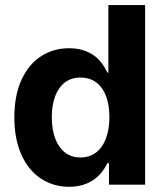

<svg xmlns="http://www.w3.org/2000/svg" viewBox="-20 -727 651 756"><path d="M36.5 -264.8Q36.5 -352.8 65.3 -414.2Q94.1 -475.7 142.9 -506.4Q191.6 -537.1 252 -537.1Q291.9 -537.1 321.4 -524.3Q350.8 -511.6 369.1 -491.8Q387.5 -472.1 399.6 -447.4L402.5 -441.3H406.7V-707H551.4V0H409.1V-84.4H402.5L399.6 -78.3Q387 -54.1 368.4 -35.3Q349.8 -16.5 320.7 -4Q291.5 8.5 252.1 8.5Q191.1 8.5 142 -23.2Q93 -55 64.7 -116.9Q36.5 -178.9 36.5 -264.8ZM410.8 -265.6Q410.8 -313.6 397.5 -348.7Q384.3 -383.8 358.7 -402.7Q333.1 -421.6 297 -421.6Q260.9 -421.6 235.5 -402.3Q210.2 -382.9 197 -347.6Q183.9 -312.3 183.9 -265.6Q183.9 -218.5 197 -182.8Q210.2 -147 235.5 -127Q260.9 -107 297 -107Q332.7 -107 358.3 -126.6Q383.9 -146.2 397.3 -182.2Q410.8 -218.2 410.8 -265.6Z"/></svg>

Font: Pretendard JP Variable
Style: Regular
Weight: 400
Designer: Base glyphs from Inter by Rasmus Andersson; Hangul glyphs from Noto Sans CJK(Source Han Sans) by Jang Soo-young and Kang
Foundry: Kil Hyung-jin
Version: Version 1.307;Glyphs 3.2 (3192)